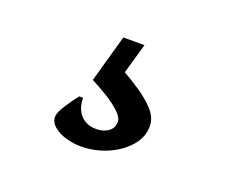

<svg xmlns="http://www.w3.org/2000/svg" viewBox="-59 -114 516 436"><g transform="rotate(20 199.0 104.5)"><path d="M167 237.1Q150.2 237.1 132.4 232.2Q114.7 227.3 102.3 217.2Q90 207.1 90 193.8Q90 182.9 102.6 163.9Q115.2 144.9 125.8 131.5H134.8Q135.8 159.5 150.1 173.8Q164.5 188.1 187.1 188.1Q204.8 188.1 216.4 179.4Q227.9 170.7 227.9 156.8Q227.9 145.3 214.7 133Q201.4 120.6 181.7 108.3Q162 96 142 85.9L174.1 -28.4H225.2L204.3 44.6Q223.1 55.1 245.3 70Q267.5 84.9 283.5 102.5Q299.6 120 299.6 140.8Q299.6 167.3 280.5 189.2Q261.3 211.2 231.1 224.1Q200.9 237.1 167 237.1Z"/></g></svg>

Font: Alegreya
Style: Regular
Weight: 400
Designer: Juan Pablo del Peral
Foundry: Huerta Tipografica
Version: Version 2.009